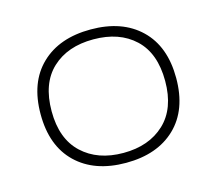

<svg xmlns="http://www.w3.org/2000/svg" viewBox="-77 -567 760 673"><g transform="rotate(-15 303.0 -230.0)"><path d="M57 -230Q57 -345 123 -408.5Q189 -472 303 -472Q417 -472 483 -408.5Q549 -345 549 -230Q549 -115 483 -51.5Q417 12 303 12Q189 12 123 -51.5Q57 -115 57 -230ZM509 -230Q509 -331 453 -383.5Q397 -436 303 -436Q209 -436 153 -383.5Q97 -331 97 -230Q97 -130 153.5 -77Q210 -24 303 -24Q396 -24 452.5 -77Q509 -130 509 -230Z"/></g></svg>

Font: Krub ExtraLight
Style: Regular
Weight: 275
Designer: Ekaluck Peanpanawate
Foundry: Cadson Demak Co.,Ltd.
Version: Version 1.000; ttfautohint (v1.6)